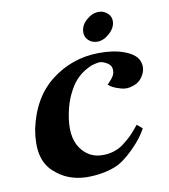

<svg xmlns="http://www.w3.org/2000/svg" viewBox="-78 -730 711 810"><g transform="rotate(-10 277.5 -325.0)"><path d="M535 -434Q550 -403 534 -371.5Q518 -340 486 -331Q461 -322 436.5 -329Q412 -336 400.5 -342.5Q389 -349 383 -355Q384 -357 390 -362.5Q396 -368 399 -372Q402 -376 406.5 -382Q411 -388 413.5 -395Q416 -402 416 -410Q417 -431 398.5 -442.5Q380 -454 365 -454Q352 -453 336.5 -448.5Q321 -444 300.5 -431.5Q280 -419 262 -399.5Q244 -380 227 -345.5Q210 -311 201 -267Q181 -169 216.5 -117Q252 -65 313 -66Q338 -66 361 -73.5Q384 -81 402 -95Q420 -109 431.5 -119.5Q443 -130 457 -146.5Q471 -163 474 -167L497 -148Q477 -109 432.5 -65Q388 -21 352 -7Q296 15 226 14Q188 13 153.5 0Q119 -13 88.5 -41.5Q58 -70 48 -114.5Q38 -159 49 -223Q77 -355 165 -423Q253 -491 366 -493Q431 -494 476.5 -477Q522 -460 535 -434ZM451 -614Q450 -587 424.5 -564Q399 -541 372 -541Q350 -541 334.5 -555.5Q319 -570 320 -592Q321 -620 346 -642Q371 -664 399 -664Q420 -664 436 -649.5Q452 -635 451 -614Z"/></g></svg>

Font: GFS Artemisia
Style: Bold Italic
Weight: 700
Italic angle: -12°
Designer: Designed by Takis Katsoulidis and George D. Matthiopoulos.
Foundry: Designed by Takis Katsoulidis and George D. Matthiopoulos.
Version: Version 1.0